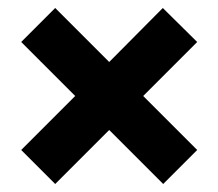

<svg xmlns="http://www.w3.org/2000/svg" viewBox="-20 -610 546 480"><path d="M33 -235 168 -370 33 -505 118 -590 253 -455 387 -590 473 -505 338 -370 473 -235 388 -150 253 -285 118 -150Z"/></svg>

Font: Encode Sans Narrow
Style: ExtraBold
Weight: 800
Designer: Pablo Impallari, Andres Torresi
Foundry: Pablo Impallari, Andres Torresi
Version: Version 1.000; ttfautohint (v1.00) -l 8 -r 50 -G 200 -x 14 -